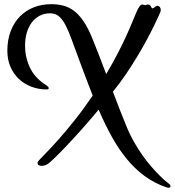

<svg xmlns="http://www.w3.org/2000/svg" viewBox="-20 -715 823 904"><path d="M773.9 148.9Q782.7 154.8 782.7 161.6Q782.7 168.9 773.4 168.9Q768.6 168.9 763.2 167Q707 147.5 661.9 114.5Q616.7 81.5 578.6 35.6Q540.5 -10.3 507.8 -68.8Q475.1 -127.4 444.3 -198.7Q403.8 -149.9 365.5 -106.9Q327.1 -64 295.4 -30.5Q263.7 2.9 241 24.9Q218.3 46.9 209 54.2Q200.7 60.5 191.9 63.2Q183.1 65.9 176.3 65.9Q168 65.9 162.4 62.5Q156.7 59.1 156.7 53.2Q156.7 47.4 164.1 39.1Q171.9 30.3 196.3 5.6Q220.7 -19 255.4 -58.1Q290 -97.2 331.8 -149.4Q373.5 -201.7 416.5 -265.1Q400.9 -304.2 385.3 -345.7Q369.6 -387.2 353 -432.1Q332.5 -486.8 317.6 -528.3Q302.7 -569.8 288.3 -597.2Q273.9 -624.5 257.1 -638.4Q240.2 -652.3 216.3 -652.3Q188.5 -652.3 166.7 -640.9Q145 -629.4 129.6 -609.1Q114.3 -588.9 106.2 -561.3Q98.1 -533.7 98.1 -501.5Q98.1 -468.3 104.7 -442.1Q111.3 -416 121.3 -395.8Q131.3 -375.5 143.3 -361.1Q155.3 -346.7 166.7 -336.7Q178.2 -326.7 187.3 -320.8Q196.3 -314.9 200.2 -312Q209.5 -305.2 209.5 -299.8Q209.5 -293.9 200.2 -293.9Q160.6 -293.9 126.7 -307.1Q92.8 -320.3 67.9 -344.2Q43 -368.2 28.8 -401.6Q14.6 -435.1 14.6 -475.6Q14.6 -527.8 30.5 -568.8Q46.4 -609.9 74.2 -637.9Q102.1 -666 139.6 -680.7Q177.2 -695.3 220.2 -695.3Q251.5 -695.3 278.1 -688.5Q304.7 -681.6 328.1 -664.1Q351.6 -646.5 372.6 -616Q393.6 -585.4 413.1 -538.1Q426.8 -504.9 444.1 -460.4Q461.4 -416 480 -366.2Q511.2 -418.9 533.7 -462.4Q556.2 -505.9 572.5 -541.5Q588.9 -577.1 600.8 -606.2Q612.8 -635.3 623 -659.2Q630.9 -677.2 637.5 -685.5Q644 -693.8 650.9 -693.8Q653.8 -693.8 658.2 -692.1Q662.6 -690.4 664.6 -690.4Q667 -690.4 668.2 -692.1Q669.4 -693.8 676.3 -693.8Q682.6 -693.8 685.8 -690.9Q689 -688 690.7 -684.8Q692.4 -681.6 693.6 -678.7Q694.8 -675.8 697.3 -675.8Q700.2 -675.8 703.1 -677.5Q706.1 -679.2 708.7 -681.4Q711.4 -683.6 714.4 -685.5Q717.3 -687.5 720.7 -687.5Q728 -687.5 732.4 -682.1Q736.8 -676.8 736.8 -668.5Q736.8 -663.6 735.4 -659.2Q734.9 -657.7 727.1 -640.1Q719.2 -622.6 705.3 -594Q691.4 -565.4 671.4 -528.1Q651.4 -490.7 626.7 -449.7Q602.1 -408.7 573 -365.7Q543.9 -322.8 511.7 -283.2Q527.3 -240.7 543 -201.2Q558.6 -161.6 572.3 -127.9Q589.4 -85 610.1 -48.3Q630.9 -11.7 652.1 18.1Q673.3 47.9 693.8 71Q714.4 94.2 731 110.8Q747.6 127.4 759 137Q770.5 146.5 773.9 148.9Z"/></svg>

Font: Engagement
Style: Regular
Weight: 400
Designer: Astigmatic (AOETI)
Foundry: Astigmatic (AOETI)
Version: Version 1.000